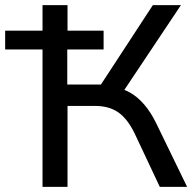

<svg xmlns="http://www.w3.org/2000/svg" viewBox="-24 -725 759 745"><path d="M141 0V-533H-4V-606H141V-705H238V-606H378V-533H237V-397H381L352 -373L569 -705H678L445 -356L420 -387Q452 -382 481 -365.5Q510 -349 535.5 -319.5Q561 -290 582 -247L702 0H596L499 -206Q471 -264 435 -289Q399 -314 345 -314H238V0Z"/></svg>

Font: Nunito Sans 10pt Medium
Style: Regular
Weight: 500
Designer: Vernon Adams
Foundry: Vernon Adams
Version: Version 3.101;gftools[0.9.27]